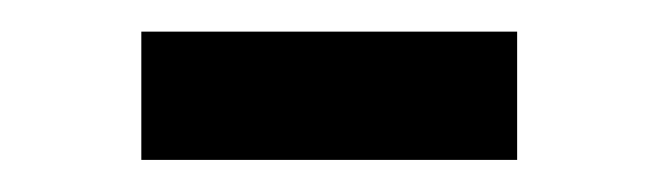

<svg xmlns="http://www.w3.org/2000/svg" viewBox="-20 -316 419 122"><path d="M69.8 -214.4V-295.9H308.6V-214.4Z"/></svg>

Font: Shanti
Style: Regular
Weight: 400
Designer: vernon adams
Foundry: vernon adams
Version: Version 1.000